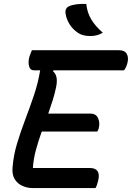

<svg xmlns="http://www.w3.org/2000/svg" viewBox="-20 -955 670 975"><path d="M145 0Q119 0 94 -11Q69 -22 54.5 -45.5Q40 -69 44 -108Q49 -168 67 -227.5Q85 -287 108 -347.5Q131 -408 152 -470Q173 -532 184 -598H152Q133 -598 127.5 -619Q122 -640 129 -666Q133 -678 136 -685.5Q139 -693 142 -700H584Q614 -700 624 -681Q634 -662 627 -635Q622 -614 610 -598H252L249 -593Q277 -571 265 -513Q258 -479 247.5 -445.5Q237 -412 225 -378H439Q468 -378 478 -355Q488 -332 482 -307Q481 -300 478.5 -295.5Q476 -291 474 -287H192Q175 -240 162.5 -194Q150 -148 147 -102H435Q493 -102 479 -40Q476 -28 473 -18Q470 -8 465 0ZM418 -935Q423 -890 444 -855.5Q465 -821 502 -789Q475 -772 439 -772Q401 -772 378 -787Q350 -805 333.5 -831.5Q317 -858 313 -886Q309 -913 330 -923Q360 -937 418 -935Z"/></svg>

Font: Recursive Mn Csl St Med
Style: Italic
Weight: 500
Italic angle: -15°
Monospace: yes
Version: Version 1.079;hotconv 1.0.112;makeotfexe 2.5.65598; ttfautoh